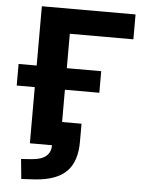

<svg xmlns="http://www.w3.org/2000/svg" viewBox="-59 -752 733 984"><g transform="rotate(5 307.0 -259.5)"><path d="M88 186 78 84 135 80Q184 76 207 55.5Q230 35 230 0H116V-289H23V-400H116V-705H598V-577H271V-400H448V-289H271V-123H371V-30Q371 72 320 123Q269 174 160 182Z"/></g></svg>

Font: Nunito Sans ExtraBold
Style: Regular
Weight: 800
Designer: Vernon Adams
Foundry: Vernon Adams
Version: Version 3.101; ttfautohint (v1.8.4.7-5d5b);gftools[0.9.27]